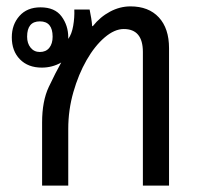

<svg xmlns="http://www.w3.org/2000/svg" viewBox="-20 -582 625 602"><path d="M112 0V-198Q112 -265 133 -309.5Q154 -354 172 -386Q144 -370 111 -370Q68 -370 42.5 -396Q17 -422 17 -465Q17 -505 41 -532Q65 -559 107 -559Q152 -559 173 -530.5Q194 -502 194 -465Q194 -462 194 -460Q205 -475 209.5 -501Q214 -527 213 -552H261Q264 -537 266 -525Q268 -513 269 -500H271Q294 -529 325 -545.5Q356 -562 389 -562Q446 -562 478 -527.5Q510 -493 510 -431V0H428V-419Q428 -491 368 -491Q339 -491 308 -464.5Q277 -438 251.5 -393.5Q226 -349 210 -293Q194 -237 194 -178V0ZM105 -419Q124 -419 134.5 -432Q145 -445 145 -467Q145 -515 105 -515Q65 -515 65 -467Q65 -446 76 -432.5Q87 -419 105 -419Z"/></svg>

Font: Noto Sans Thai Looped SemiCond
Style: Regular
Weight: 400
Width: 4
Designer: Sasikarn Vongin, Ben Mitchell
Foundry: The Fontpad Ltd
Version: Version 1.001